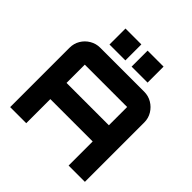

<svg xmlns="http://www.w3.org/2000/svg" viewBox="-236 -1121 1308 1308"><g transform="rotate(45 418.0 -467.0)"><path d="M58 0V-572Q58 -613 78 -646.5Q98 -680 132 -700Q166 -720 206 -720H629Q670 -720 703.5 -700Q737 -680 757.5 -646.5Q778 -613 778 -572V0H621V-232H213V0H58ZM213 -388H621V-564Q621 -564 621 -564Q621 -564 621 -564H213Q213 -564 213 -564Q213 -564 213 -564V-388ZM448 -780V-934H602V-780ZM235 -780V-934H388V-780Z"/></g></svg>

Font: Orbitron Black
Style: Regular
Weight: 900
Designer: Matt McInerney
Foundry: The League of Moveable Type
Version: Version 2.001